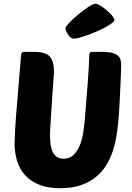

<svg xmlns="http://www.w3.org/2000/svg" viewBox="-20 -984 699 1014"><path d="M603 -326Q600 -296 594 -259.5Q588 -223 575.5 -185.5Q563 -148 542 -113Q521 -78 488 -50.5Q455 -23 408.5 -6.5Q362 10 298 10Q233 10 187 -8.5Q141 -27 112 -59.5Q83 -92 70 -135Q57 -178 57 -227Q57 -249 59 -286.5Q61 -324 64.5 -368Q68 -412 72 -459.5Q76 -507 79.5 -550Q83 -593 86 -627.5Q89 -662 90 -680Q91 -699 95 -704.5Q99 -710 107 -710H162Q223 -710 244 -684Q265 -658 265 -607Q265 -604 263.5 -580.5Q262 -557 259.5 -523Q257 -489 254.5 -449Q252 -409 249.5 -373Q247 -337 245.5 -310Q244 -283 244 -274Q244 -257 245.5 -235Q247 -213 253.5 -193Q260 -173 274.5 -159.5Q289 -146 316 -146Q350 -146 371.5 -169Q393 -192 404.5 -224Q416 -256 420.5 -289Q425 -322 427 -343Q431 -394 435.5 -448Q440 -502 443.5 -549Q447 -596 449 -631Q451 -666 451 -679Q451 -699 454 -704.5Q457 -710 467 -710H522Q556 -710 575.5 -704Q595 -698 605 -688Q615 -678 617.5 -665Q620 -652 620 -638Q620 -625 618.5 -589Q617 -553 615 -507Q613 -461 610 -412Q607 -363 603 -326ZM371 -780Q360 -780 351.5 -787.5Q343 -795 337 -805Q331 -815 328 -823.5Q325 -832 325 -835Q325 -842 345 -863Q365 -884 392 -906.5Q419 -929 445.5 -946.5Q472 -964 485 -964Q494 -964 511 -953.5Q528 -943 544 -929.5Q560 -916 572 -901.5Q584 -887 584 -880Q584 -872 570.5 -861.5Q557 -851 536.5 -840Q516 -829 491 -818Q466 -807 442.5 -798.5Q419 -790 399.5 -785Q380 -780 371 -780Z"/></svg>

Font: PoetsenOne
Style: Regular
Weight: 400
Designer: Rodrigo Fuenzalida, Pablo Impallari
Foundry: Pablo Impallari, Rodrigo Fuenzalida
Version: Version 1.000; ttfautohint (v0.8) -G 200 -r 50